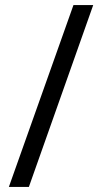

<svg xmlns="http://www.w3.org/2000/svg" viewBox="-20 -736 399 758"><path d="M348 -716 94 2H15L270 -716Z"/></svg>

Font: Avrile Sans Condensed
Style: Regular
Weight: 400
Width: 3
Designer: Monotype Design Team
Foundry: Monotype Imaging Inc.
Version: Version 2.001;September 10, 2019;FontCreator 11.5.0.2425 64-